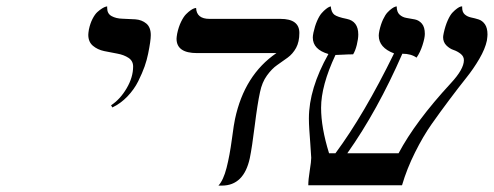

<svg xmlns="http://www.w3.org/2000/svg" viewBox="-20 -579 1543 600"><path d="M331.1 -243.2 327.1 -250Q355.5 -268.6 375.7 -303Q396 -337.4 396 -371.1Q396 -388.7 381.6 -398.2Q367.2 -407.7 346.7 -411.4Q326.2 -415 305.4 -419.4Q284.7 -423.8 270.3 -436Q255.9 -448.2 255.9 -470.2Q255.9 -475.1 257.8 -486.8Q261.7 -505.4 269 -519.8Q276.4 -534.2 284.2 -541.3Q292 -548.3 299.1 -552.7Q306.2 -557.1 310.5 -558.1L314.9 -559.1V-554.2Q314.9 -536.1 328.9 -528.6Q342.8 -521 362.8 -520.5Q382.8 -520 403.1 -518.6Q423.3 -517.1 437.3 -505.4Q451.2 -493.7 451.2 -469.2Q451.2 -451.7 442.9 -411.1Q439 -391.6 431.9 -371.3Q424.8 -351.1 412.1 -325.4Q399.4 -299.8 378.2 -277.6Q356.9 -255.4 331.1 -243.2Z M792.5 -291Q784.7 -255.4 776.1 -186.8Q767.6 -118.2 760.7 -85Q742.2 1 673.3 1H662.6Q678.2 -16.1 688 -54.4Q697.8 -92.8 704.6 -143.8Q711.4 -194.8 714.4 -207Q743.7 -344.7 843.8 -413.1H595.7Q531.7 -413.1 531.7 -458Q531.7 -462.4 533.7 -474.1Q538.1 -495.1 545.9 -511Q553.7 -526.9 561.5 -534.7Q569.3 -542.5 576.4 -547.4Q583.5 -552.2 587.9 -553.2L592.8 -554.2Q594.2 -520 634.8 -520H856.4Q915.5 -520 915.5 -476.1Q915.5 -448.2 905.3 -429.4Q895 -410.6 878.9 -398.9Q862.8 -387.2 846.2 -375.7Q829.6 -364.3 814.2 -343Q798.8 -321.8 792.5 -291Z M1501.5 -452.1Q1496.1 -426.3 1478 -395.3Q1460 -364.3 1436.5 -335Q1413.1 -305.7 1384.3 -267.3Q1355.5 -229 1328.9 -191.2Q1302.2 -153.3 1276.9 -102.5Q1251.5 -51.8 1236.3 0H943.4Q943.4 -17.6 948 -46.1Q952.6 -74.7 952.6 -85.9Q951.7 -103.5 949.7 -129.9Q947.8 -156.2 946.5 -174.8Q945.3 -193.4 945.3 -209Q945.3 -301.8 1006.3 -410.2Q957.5 -424.3 957.5 -461.9Q957.5 -467.3 959.5 -477.1Q963.9 -497.6 970.9 -513.7Q978 -529.8 985.1 -537.8Q992.2 -545.9 998.8 -551Q1005.4 -556.2 1009.3 -557.6L1013.7 -559.1Q1015.1 -541 1024.4 -533.4Q1033.7 -525.9 1063.5 -520Q1099.6 -512.7 1099.6 -471.2Q1099.6 -457.5 1095 -438.7Q1090.3 -419.9 1083.5 -409.2Q1068.8 -409.2 1052.2 -408.2Q1035.6 -407.2 1028.3 -407.2Q983.4 -311.5 983.4 -242.2Q983.4 -180.2 1008.3 -100.1H1028.3Q1117.7 -220.7 1211.4 -412.1Q1163.6 -430.2 1163.6 -467.8Q1163.6 -473.1 1165.5 -482.9Q1169.9 -502.9 1177 -518.1Q1184.1 -533.2 1191.2 -540.5Q1198.2 -547.9 1204.8 -552.5Q1211.4 -557.1 1215.3 -558.1L1219.7 -559.1Q1219.7 -541.5 1228.8 -533.2Q1237.8 -524.9 1250.7 -522.9Q1263.7 -521 1276.6 -518.3Q1289.6 -515.6 1298.6 -504.9Q1307.6 -494.1 1307.6 -473.1Q1307.6 -460.4 1300.3 -437.7Q1293 -415 1281.7 -398.9Q1264.6 -411.1 1237.3 -411.1Q1159.7 -233.4 1065.4 -100.1H1225.6Q1277.8 -198.7 1388.7 -318.8Q1429.7 -362.8 1429.7 -391.1Q1429.7 -402.8 1419.4 -410.9Q1409.2 -418.9 1397.2 -422.9Q1385.3 -426.8 1375 -437Q1364.7 -447.3 1364.7 -462.9Q1364.7 -466.3 1366.7 -476.1Q1371.6 -498.5 1379.2 -515.4Q1386.7 -532.2 1394.3 -540Q1401.9 -547.9 1408.7 -552.7Q1415.5 -557.6 1419.9 -558.6L1424.3 -559.1V-555.2Q1424.3 -541 1432.4 -533.9Q1440.4 -526.9 1452.1 -524.4Q1463.9 -522 1475.6 -518.3Q1487.3 -514.6 1495.4 -503.2Q1503.4 -491.7 1503.4 -471.2Q1503.4 -465.8 1501.5 -452.1Z"/></svg>

Font: Linear Smooth
Style: Italic
Weight: 400
Designer: Philipp H. Poll, Flanker
Foundry: Philipp H. Poll, reworked by Flanker
Version: Version 1.061 | FøM Fix